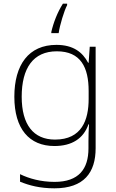

<svg xmlns="http://www.w3.org/2000/svg" viewBox="-20 -784 630 1044"><path d="M345 -756V-764H322C292 -717 270 -659 259 -610V-604H299C305 -647 329 -726 345 -756ZM287 -540C136 -540 58 -432 58 -258C58 -83 139 10 276 10C370 10 434 -30 461 -108H464C462 -74 461 -49 461 -15V23C461 134 409 205 277 205C202 205 138 187 89 163V204C138 224 196 240 276 240C437 240 500 154 500 22V-530H468L462 -443H459C429 -500 378 -540 287 -540ZM289 -505C419 -505 462 -418 462 -289V-246C462 -132 425 -25 279 -25C162 -25 98 -106 98 -258C98 -413 160 -505 289 -505Z"/></svg>

Font: Noto Sans Telugu ExtraLight
Style: Regular
Weight: 200
Designer: Jelle Bosma - Monotype Design Team
Foundry: Monotype Imaging Inc.
Version: Version 2.005